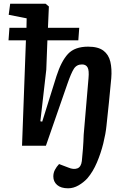

<svg xmlns="http://www.w3.org/2000/svg" viewBox="-20 -787 698 1037"><path d="M120 -569H26L31 -637H123L124 -688L27 -707L35 -767H226L244 -752L239 -637H408L403 -569H236L230 -411L198 -132L208 -130L285 -376Q311 -457 347.5 -496Q384 -535 456 -535Q510 -535 538.5 -513.5Q567 -492 576 -453.5Q585 -415 581 -365Q569 -234 555 -107Q551 -66 538 -13Q525 40 503.5 90.5Q482 141 452 176Q432 198 404.5 214Q377 230 348 230Q309 230 288.5 212Q268 194 268 166Q268 147 276.5 130.5Q285 114 299 99L349 118Q377 130 397.5 122.5Q418 115 422 83Q425 58 428 17Q431 -24 432 -59L458 -364Q462 -407 453 -423Q444 -439 423 -439Q394 -439 379 -415.5Q364 -392 344 -334L228 0H99Z"/></svg>

Font: Literata 7pt SemiBold
Style: Italic
Weight: 600
Italic angle: -2°
Designer: Latin by Veronika Burian and Jose Scaglione. Greek by Irene Vlachou. Cyrillic by Vera Evstafieva
Foundry: TypeTogether
Version: Version 3.002